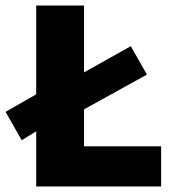

<svg xmlns="http://www.w3.org/2000/svg" viewBox="-34 -670 654 690"><path d="M44 -166 -14 -268 96 -331V-650H268V-410L436 -504L494 -402L268 -277V-144H545V0H96V-198Z"/></svg>

Font: Source Code Pro Black
Style: Regular
Weight: 900
Monospace: yes
Designer: Paul D. Hunt, Teo Tuominen
Foundry: Adobe Systems Incorporated
Version: Version 2.030;PS 1.000;hotconv 16.6.51;makeotf.lib2.5.65220